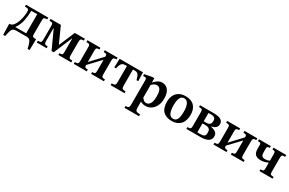

<svg xmlns="http://www.w3.org/2000/svg" viewBox="152 -1795 5012 3325"><g transform="rotate(30 2658.5 -133.0)"><path d="M46 176H6L1 -42Q7 -42 12 -42.5Q17 -43 23 -45Q58 -51 85 -86Q112 -121 130.5 -172Q149 -223 158.5 -278Q168 -333 168 -379Q168 -413 153.5 -425Q139 -437 88 -437V-473H533V-437Q496 -437 481 -430.5Q466 -424 463 -407.5Q460 -391 460 -359Q460 -358 460 -357V-98Q460 -66 470 -55Q480 -44 502 -44L538 -43L534 176H494Q481 116 468.5 80.5Q456 45 442 28Q428 11 411 5.5Q394 0 373 0H170Q128 0 106.5 14Q85 28 72.5 66.5Q60 105 46 176ZM123 -50V-46H338V-428H220Q219 -324 199.5 -228Q180 -132 123 -50Z M774 0H576V-36Q608 -36 624 -40.5Q640 -45 645 -62Q650 -79 650 -116V-373Q650 -401 645 -414.5Q640 -428 624.5 -432.5Q609 -437 578 -437V-473H785L926 -160H931L1064 -473H1266V-437Q1224 -437 1209.5 -425.5Q1195 -414 1195 -372V-98Q1195 -61 1207.5 -48.5Q1220 -36 1266 -36V0H1008V-36Q1039 -36 1053 -41Q1067 -46 1070.5 -59.5Q1074 -73 1074 -98V-365H1069L915 0H872L708 -358H703V-116Q703 -79 708.5 -62Q714 -45 729.5 -40.5Q745 -36 774 -36Z M1576 0H1316V-36Q1360 -36 1374.5 -47.5Q1389 -59 1389 -99V-374Q1389 -401 1384 -414.5Q1379 -428 1363.5 -432.5Q1348 -437 1317 -437V-473H1576V-437Q1547 -437 1533 -432.5Q1519 -428 1514.5 -414.5Q1510 -401 1510 -372V-151H1512L1728 -382Q1728 -418 1715.5 -427.5Q1703 -437 1663 -437V-473H1920V-437Q1892 -437 1876.5 -432.5Q1861 -428 1855.5 -413Q1850 -398 1850 -367V-99Q1850 -59 1864 -47.5Q1878 -36 1919 -36V0H1663V-36Q1703 -36 1715.5 -47.5Q1728 -59 1728 -99V-317H1726L1510 -89Q1510 -59 1523 -47.5Q1536 -36 1576 -36Z M2331 0H2054V-36Q2087 -36 2103.5 -40.5Q2120 -45 2126 -60.5Q2132 -76 2132 -108V-428H2101Q2066 -428 2045.5 -416Q2025 -404 2012 -375.5Q1999 -347 1988 -299H1954L1960 -473H2427L2433 -299H2398Q2381 -371 2358.5 -399.5Q2336 -428 2286 -428H2253V-108Q2253 -76 2259 -60.5Q2265 -45 2282 -40.5Q2299 -36 2331 -36Z M2748 220H2457V184Q2504 184 2517 169Q2530 154 2530 112V-368Q2530 -397 2523.5 -408.5Q2517 -420 2492 -420Q2482 -420 2471 -419Q2460 -418 2460 -418V-455L2604 -483H2649V-401H2653Q2691 -441 2727 -463.5Q2763 -486 2811 -486Q2883 -486 2928.5 -429Q2974 -372 2974 -261Q2974 -176 2944 -115Q2914 -54 2864 -21.5Q2814 11 2754 11Q2725 11 2701 5Q2677 -1 2654 -16H2651V105Q2651 138 2659 155Q2667 172 2688 177.5Q2709 183 2748 183ZM2740 -39Q2784 -39 2813 -83.5Q2842 -128 2842 -233Q2842 -322 2818.5 -361.5Q2795 -401 2751 -401Q2718 -401 2692 -383Q2666 -365 2651 -348V-95Q2663 -79 2684.5 -59Q2706 -39 2740 -39Z M3276 10Q3163 10 3102 -52Q3041 -114 3041 -241Q3041 -312 3067.5 -367Q3094 -422 3147 -453.5Q3200 -485 3278 -485Q3392 -485 3451.5 -421.5Q3511 -358 3511 -249Q3511 -122 3448.5 -56Q3386 10 3276 10ZM3279 -36Q3333 -36 3357 -84Q3381 -132 3381 -242Q3381 -335 3354 -388Q3327 -441 3271 -441Q3220 -441 3195.5 -391Q3171 -341 3171 -252Q3171 -140 3198 -87.5Q3225 -35 3279 -36Z M3855 0H3568V-36Q3599 -36 3614.5 -40.5Q3630 -45 3635 -59Q3640 -73 3640 -100V-375Q3640 -403 3635 -416Q3630 -429 3614.5 -433Q3599 -437 3568 -437V-473H3836Q3943 -473 3987.5 -444Q4032 -415 4032 -364Q4032 -313 4000.5 -287Q3969 -261 3919 -250V-246Q3947 -241 3978 -229.5Q4009 -218 4031 -194Q4053 -170 4053 -127Q4053 -63 4001 -31.5Q3949 0 3855 0ZM3811 -42Q3842 -42 3867 -46Q3892 -50 3907 -67.5Q3922 -85 3922 -127Q3922 -170 3906.5 -190Q3891 -210 3866 -216Q3841 -222 3811 -222H3762V-44Q3786 -42 3811 -42ZM3762 -428V-264H3805Q3862 -264 3883.5 -285Q3905 -306 3905 -353Q3905 -395 3882 -413Q3859 -431 3801 -431Q3793 -431 3783 -430.5Q3773 -430 3762 -428Z M4370 0H4110V-36Q4154 -36 4168.5 -47.5Q4183 -59 4183 -99V-374Q4183 -401 4178 -414.5Q4173 -428 4157.5 -432.5Q4142 -437 4111 -437V-473H4370V-437Q4341 -437 4327 -432.5Q4313 -428 4308.5 -414.5Q4304 -401 4304 -372V-151H4306L4522 -382Q4522 -418 4509.5 -427.5Q4497 -437 4457 -437V-473H4714V-437Q4686 -437 4670.5 -432.5Q4655 -428 4649.5 -413Q4644 -398 4644 -367V-99Q4644 -59 4658 -47.5Q4672 -36 4713 -36V0H4457V-36Q4497 -36 4509.5 -47.5Q4522 -59 4522 -99V-317H4520L4304 -89Q4304 -59 4317 -47.5Q4330 -36 4370 -36Z M5292 0H5030V-35Q5062 -35 5076 -40Q5090 -45 5093.5 -60Q5097 -75 5097 -107V-205H5095Q5065 -192 5030.5 -182Q4996 -172 4956 -172Q4894 -172 4862 -192.5Q4830 -213 4819 -245Q4808 -277 4808 -310V-389Q4808 -417 4798 -427Q4788 -437 4746 -437V-473H4984V-437Q4946 -437 4937.5 -428Q4929 -419 4929 -387V-316Q4929 -273 4945 -249.5Q4961 -226 5008 -226Q5028 -226 5052 -230.5Q5076 -235 5097 -248V-364Q5097 -393 5094 -408.5Q5091 -424 5078.5 -430.5Q5066 -437 5037 -437V-473H5292V-437Q5256 -437 5241 -430.5Q5226 -424 5223 -408.5Q5220 -393 5220 -364V-107Q5220 -76 5224.5 -60.5Q5229 -45 5244 -40Q5259 -35 5292 -35Z"/></g></svg>

Font: STIX Two Text SemiBold
Style: Regular
Weight: 600
Designer: Ross Mills, John Hudson & Paul Hanslow, Tiro Typeworks Ltd; with prior portions MicroPress Inc., and Coen Hoffman.
Foundry: Tiro Typeworks Ltd
Version: Version 2.13 b171